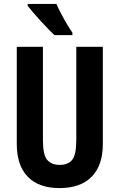

<svg xmlns="http://www.w3.org/2000/svg" viewBox="-20 -954 611 984"><path d="M507 -215Q507 -107 450 -48.5Q393 10 285 10Q179 10 122.5 -48Q66 -106 66 -216V-714H200V-236Q200 -160 222 -134.5Q244 -109 286 -109Q330 -109 350.5 -135.5Q371 -162 371 -237V-714H507ZM269 -934Q278 -913 293 -884.5Q308 -856 324 -829Q340 -802 351 -787V-774H259Q246 -786 227 -805.5Q208 -825 187.5 -847.5Q167 -870 149.5 -890.5Q132 -911 122 -924V-934Z"/></svg>

Font: Noto Sans Sinhala UI ExtraCondensed
Style: Bold
Weight: 700
Width: 2
Designer: Jelle Bosma - Monotype Design Team
Foundry: Monotype Imaging Inc.
Version: Version 2.006; ttfautohint (v1.8.4.7-5d5b)